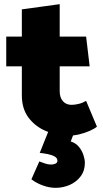

<svg xmlns="http://www.w3.org/2000/svg" viewBox="-20 -641 496 923"><path d="M394 -465H267V-621L85 -596V-465H10V-322H85V-182Q85 -118 117.5 -75Q150 -32 202 -10.5Q254 11 312 11Q336 11 362.5 4.5Q389 -2 411.5 -12Q434 -22 446 -32L394 -156Q377 -146 358 -141.5Q339 -137 324 -137Q298 -137 282.5 -154.5Q267 -172 267 -202V-322H411ZM171 94Q191 96 210.5 100Q230 104 243 111.5Q256 119 256 132Q256 141 247 145.5Q238 150 225 150Q211 150 195 144.5Q179 139 169 135L131 221Q156 240 187 251Q218 262 247 262Q283 262 315 248Q347 234 367.5 207Q388 180 388 142Q388 125 381 104Q374 83 359.5 65Q345 47 320 39L340 -13H214Z"/></svg>

Font: Catamaran Black
Style: Regular
Weight: 900
Designer: Pria Ravichandran
Version: Version 2.000